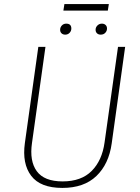

<svg xmlns="http://www.w3.org/2000/svg" viewBox="-20 -912 685 942"><path d="M509 -860H291L296 -892H514ZM300 -742Q289 -742 282 -748.5Q275 -755 275 -766Q275 -778 283.5 -787Q292 -796 305 -796Q330 -796 330 -772Q330 -760 321.5 -751Q313 -742 300 -742ZM474 -742Q463 -742 456 -748.5Q449 -755 449 -766Q449 -778 458 -787Q467 -796 480 -796Q491 -796 498 -789.5Q505 -783 505 -772Q505 -760 496.5 -751Q488 -742 474 -742ZM594 -682 528 -208Q514 -107 453 -48.5Q392 10 286 10Q178 10 133 -49.5Q88 -109 102 -210L168 -682H203L137 -211Q124 -122 160.5 -72Q197 -22 287 -22Q379 -22 430 -73.5Q481 -125 493 -213L559 -682Z"/></svg>

Font: Fira Sans UltraLight
Style: Italic
Weight: 200
Italic angle: -8°
Designer: Carrois Corporate & Edenspiekermann AG
Foundry: Carrois Corporate GbR & Edenspiekermann AG
Version: Version 4.203;PS 004.203;hotconv 1.0.88;makeotf.lib2.5.64775